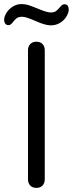

<svg xmlns="http://www.w3.org/2000/svg" viewBox="-50 -914 356 939"><path d="M86.9 -37.1V-668Q86.9 -687 97.9 -698.5Q108.9 -710 127.9 -710Q147 -710 158 -698.5Q168.9 -687 168.9 -668V-37.1Q168.9 -18.1 158 -6.6Q147 4.9 127.9 4.9Q108.9 4.9 97.9 -6.6Q86.9 -18.1 86.9 -37.1ZM264.2 -893.1Q286.1 -893.6 286.1 -866.2Q286.1 -852.5 275.1 -833.7Q264.2 -814.9 244.1 -802.5Q224.1 -790 197.8 -790Q171.4 -790 124.3 -811Q77.1 -832 59.1 -832Q41 -832 31.5 -825Q22 -817.9 12 -804.4Q2 -791 -7.8 -791Q-29.3 -791 -29.8 -818.4Q-29.8 -832 -18.8 -850.6Q-7.8 -869.1 12.2 -881.6Q32.2 -894 53.2 -894Q74.2 -894 91.1 -888.4Q107.9 -882.8 144.5 -867.9Q181.2 -853 197.8 -853Q214.4 -853 223.6 -859.6Q232.9 -866.2 243.7 -879.6Q254.4 -893.1 264.2 -893.1Z"/></svg>

Font: Nunito-Regular
Style: Regular
Weight: 400
Designer: Vernon Adams
Foundry: newtypography
Version: Version 3.000